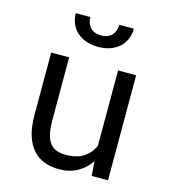

<svg xmlns="http://www.w3.org/2000/svg" viewBox="-112 -833 824 933"><g transform="rotate(15 300.0 -367.0)"><path d="M427.7 -72.8Q401.4 -33.7 361.8 -12Q322.3 9.8 270.5 9.8Q229 9.8 195.3 -3.2Q161.6 -16.1 137.7 -43.5Q113.8 -70.8 100.8 -113Q87.9 -155.3 87.9 -214.4V-528.3H178.2V-213.4Q178.2 -170.4 185.1 -142.1Q191.9 -113.8 205.6 -96.9Q219.2 -80.1 239 -73.2Q258.8 -66.4 284.7 -66.4Q339.8 -66.4 373.8 -88.9Q407.7 -111.3 424.3 -149.4V-528.3H515.1V0H433.1ZM445.8 -744.1Q445.8 -715.3 435.5 -691.2Q425.3 -667 406.2 -649.9Q387.2 -632.8 360.4 -623.3Q333.5 -613.8 300.3 -613.8Q266.6 -613.8 239.7 -623.3Q212.9 -632.8 193.8 -649.9Q174.8 -667 164.3 -691.2Q153.8 -715.3 153.8 -744.1H227.1Q227.1 -729.5 231.4 -716.1Q235.8 -702.6 244.6 -692.9Q253.4 -683.1 267.1 -677.2Q280.8 -671.4 300.3 -671.4Q319.3 -671.4 332.8 -677.2Q346.2 -683.1 355 -692.9Q363.8 -702.6 368.2 -716.1Q372.6 -729.5 372.6 -744.1Z"/></g></svg>

Font: Roboto Mono
Style: Regular
Weight: 400
Designer: Google
Version: Version 2.000985; 2015; ttfautohint (v1.3)